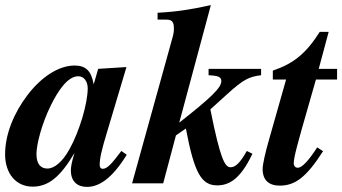

<svg xmlns="http://www.w3.org/2000/svg" viewBox="-41 -719 1342 753"><path d="M303 -373C303 -313 270 -202 231 -133C204 -84 172 -58 145 -58C119 -58 102 -75 102 -115C102 -153 123 -234 158 -305C186 -362 224 -420 266 -420C288 -420 303 -400 303 -373ZM435 -127C394 -72 378 -57 362 -57C354 -57 350 -63 350 -72C350 -97 356 -126 380 -205L455 -456L344 -449L327 -390H326C317 -441 295 -462 252 -462C187 -462 119 -415 66 -345C15 -278 -21 -194 -21 -114C-21 -38 22 13 87 13C148 13 195 -24 251 -119C239 -78 237 -64 237 -50C237 -7 263 14 300 14C347 14 398 -18 456 -112Z M983 -449H777V-424C816 -422 827 -417 827 -401C827 -375 788 -337 662 -238L786 -699C709 -682 654 -673 577 -669V-642H611C631 -642 641 -636 641 -608C641 -598 641 -590 634 -566L477 0H599L649 -188L688 -215C721 -40 749 8 811 8C861 8 904 -21 949 -116L927 -127C900 -79 882 -63 863 -63C841 -63 823 -95 784 -290L848 -348C916 -410 937 -418 983 -424Z M1281 -407V-449H1209L1248 -594H1213C1159 -509 1111 -470 1029 -442V-407H1081L1014 -171C999 -119 989 -74 989 -56C989 -12 1014 9 1056 9C1116 9 1160 -23 1226 -126L1203 -141C1169 -88 1143 -61 1127 -61C1119 -61 1111 -66 1111 -79C1111 -103 1129 -166 1164 -288L1198 -407Z"/></svg>

Font: XITS
Style: Bold Italic
Weight: 700
Italic angle: -16.33°
Designer: MicroPress Inc., with final additions and corrections provided by Coen Hoffman, Elsevier (retired)
Version: Version 1.302